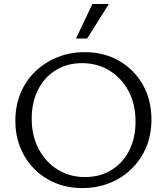

<svg xmlns="http://www.w3.org/2000/svg" viewBox="-20 -927 831 956"><path d="M390.5 9.4Q293.9 9.4 218.5 -33.9Q143 -77.2 99.8 -153.2Q56.5 -229.3 56.5 -325.8Q56.5 -402.2 83.2 -465Q109.8 -527.9 157.5 -572.9Q205.2 -617.9 267.5 -642.6Q329.9 -667.4 401.8 -667.4Q498.3 -667.4 573.2 -624.1Q648.2 -580.8 691.1 -505.3Q734.1 -429.7 734.1 -332.2Q734.1 -255.8 707.5 -193Q680.8 -130.1 633.7 -84.8Q586.5 -39.5 524.5 -15.1Q462.4 9.4 390.5 9.4ZM403 -45.4Q477.9 -45.4 534.8 -80.3Q591.6 -115.2 623.3 -177.5Q654.9 -239.8 654.9 -321.3Q654.9 -408.8 619.7 -474.2Q584.5 -539.5 524.4 -576.1Q464.2 -612.6 388.2 -612.6Q314.9 -612.6 258.3 -578Q201.7 -543.4 169.8 -481Q137.9 -418.7 137.9 -336.7Q137.9 -249.7 173.1 -184.1Q208.3 -118.5 268.4 -81.9Q328.5 -45.4 403 -45.4ZM358.3 -735.1 440.1 -907H521.8L413.9 -735.1Z"/></svg>

Font: Ysabeau
Style: Bold
Weight: 700
Designer: Christian Thalmann (Catharsis Fonts)
Version: Version 2.000;gftools[0.9.27.dev2+g8671c4b]